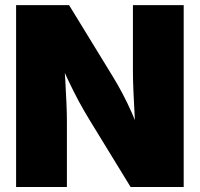

<svg xmlns="http://www.w3.org/2000/svg" viewBox="-20 -748 799 768"><path d="M44.4 0V-727.5H256.3L431.2 -441.9Q450.2 -411.1 469 -375.7Q487.8 -340.3 506.6 -298.3Q525.4 -256.3 543.9 -205.6L524.4 -187Q522 -226.6 519 -278.1Q516.1 -329.6 513.9 -378.9Q511.7 -428.2 511.7 -460.9V-727.5H714.8V0H502.4L339.8 -265.6Q316.4 -303.7 295.4 -342.5Q274.4 -381.3 253.4 -425.8Q232.4 -470.2 207.5 -524.9L234.4 -528.8Q238.3 -477.5 241.2 -427.2Q244.1 -377 245.8 -335Q247.6 -293 247.6 -265.6V0Z"/></svg>

Font: Inter 20pt Black
Style: Regular
Weight: 900
Version: Version 4.001;git-66647c0bb